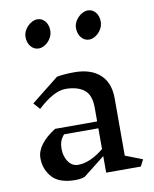

<svg xmlns="http://www.w3.org/2000/svg" viewBox="-93 -913 797 993"><g transform="rotate(-10 306.0 -416.5)"><path d="M96 -763Q96 -784 108 -802.5Q120 -821 137.5 -832Q155 -843 171 -843Q196 -843 212 -823.5Q228 -804 228 -774Q228 -753 216.5 -734Q205 -715 187.5 -704Q170 -693 154 -693Q129 -693 112.5 -713Q96 -733 96 -763ZM361 -763Q361 -784 373 -802.5Q385 -821 402.5 -832Q420 -843 436 -843Q461 -843 477 -823.5Q493 -804 493 -774Q493 -753 481.5 -734Q470 -715 452.5 -704Q435 -693 419 -693Q394 -693 377.5 -713Q361 -733 361 -763ZM567 0H385V-87L272 2Q252 10 222 10Q138 10 100.5 -32Q63 -74 63 -133Q63 -169 89 -203.5Q115 -238 164 -269H385V-342Q385 -409 349.5 -436Q314 -463 252 -463Q191 -463 106 -384L76 -418L221 -533Q260 -540 313 -540Q399 -540 447 -496.5Q495 -453 495 -371V-70L585 -35ZM385 -124V-233H205Q190 -216 184.5 -199Q179 -182 179 -161Q179 -122 198.5 -93.5Q218 -65 250 -65Q313 -65 385 -124Z"/></g></svg>

Font: Inknut Antiqua Light
Style: Regular
Weight: 300
Designer: Claus Eggers Sørensen
Foundry: Claus Eggers Sørensen
Version: Version 1.003; ttfautohint (v1.8.2) -l 8 -r 50 -G 200 -x 14 